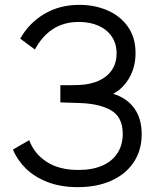

<svg xmlns="http://www.w3.org/2000/svg" viewBox="-20 -755 636 790"><path d="M300.3 15Q230.2 15 176.1 -5.8Q122 -26.7 86.6 -61.4Q51.2 -96.2 33.3 -139.7L100.3 -178.3Q120 -123.5 171.3 -89.6Q222.7 -55.7 303 -55.7Q360.8 -55.7 401.8 -73.9Q442.7 -92.2 463.8 -125.7Q485 -159.2 485 -204Q485 -272 438.7 -300Q392.3 -328 310.3 -331Q238 -333.7 228.3 -333.7V-404.3Q285.7 -404.3 306 -405.3Q353.5 -407.5 388.2 -423.6Q422.8 -439.7 441.2 -468.2Q459.7 -496.7 459.7 -535Q459.7 -575.2 440.1 -604.3Q420.5 -633.5 385.3 -649.1Q350.2 -664.7 304.7 -664.7Q242.5 -664.7 197.5 -635.2Q152.5 -605.7 123.7 -551.3L63.3 -596Q99 -659.8 161.8 -697.4Q224.7 -735 306.7 -735Q369.3 -735 422 -712.4Q474.7 -689.8 506.2 -645.2Q537.7 -600.5 537.7 -536.7Q537.7 -479.7 512.4 -435.4Q487.2 -391.2 445.7 -369Q501.7 -351.8 532.3 -309.8Q563 -267.7 563 -202.7Q563 -137.2 530.4 -87.8Q497.8 -38.5 438.5 -11.8Q379.2 15 300.3 15Z"/></svg>

Font: Hauora
Style: Regular
Weight: 400
Designer: Wayne Shih
Foundry: WCYS
Version: Version 1.001